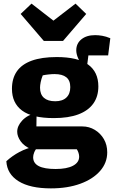

<svg xmlns="http://www.w3.org/2000/svg" viewBox="-20 -831 629 1060"><path d="M261 209Q146 209 82.5 169.5Q19 130 15 59Q48 29 87.5 8Q127 -13 175 -23H191Q175 -5 169 10Q163 25 163 37Q163 70 194 86Q225 102 287 102Q349 102 383 84Q417 66 417 34Q417 24 413.5 13Q410 2 404 -7H153Q113 -24 94 -51Q75 -78 75 -104Q75 -136 103 -166Q131 -196 182 -209L181 -133H435Q472 -133 503.5 -114Q535 -95 553.5 -63Q572 -31 572 10Q572 68 532.5 113Q493 158 423 183.5Q353 209 261 209ZM277 -179Q158 -179 102 -220.5Q46 -262 46 -341Q46 -398 73 -437Q100 -476 155 -496Q210 -516 293 -516Q409 -516 466 -475Q523 -434 523 -354Q523 -298 495 -259Q467 -220 412.5 -199.5Q358 -179 277 -179ZM285 -272Q325 -272 346.5 -292.5Q368 -313 368 -350Q368 -387 346 -404.5Q324 -422 281 -422Q267 -422 248.5 -420Q230 -418 216 -415Q208 -395 204.5 -377Q201 -359 201 -347Q201 -310 222.5 -291Q244 -272 285 -272ZM445 -462Q422 -485 411.5 -509Q401 -533 401 -553Q401 -591 429.5 -614Q458 -637 505 -637Q523 -637 544 -633.5Q565 -630 589 -620L577 -525H468L460 -462ZM222 -605 94 -754 154 -811 275 -717 397 -811 456 -754 328 -605Z"/></svg>

Font: Piazzolla Thin Black
Style: Regular
Weight: 900
Version: Version 2.005